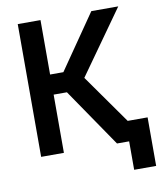

<svg xmlns="http://www.w3.org/2000/svg" viewBox="-92 -774 839 997"><g transform="rotate(-10 327.5 -275.0)"><path d="M260 -307H190V0H70V-700H190V-413H260L458 -700H600L362 -365L545 -106H650V150H534V0H470Z"/></g></svg>

Font: Retni Sans
Style: Bold
Weight: 700
Designer: Vitaly Kuzmin
Foundry: ParaType Ltd.
Version: Version 1.00;March 2, 2019;FontCreator 11.5.0.2425 64-bit; t